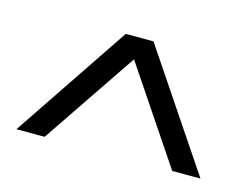

<svg xmlns="http://www.w3.org/2000/svg" viewBox="-49 -463 510 394"><g transform="rotate(15 205.5 -266.5)"><path d="M206 -344 341 -143H401L235 -390H176L10 -143H70Z"/></g></svg>

Font: Catamaran Light
Style: Regular
Weight: 300
Designer: Pria Ravichandran
Version: Version 2.000